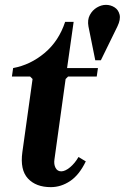

<svg xmlns="http://www.w3.org/2000/svg" viewBox="-20 -760 513 790"><path d="M189 10Q128 10 95 -25.5Q62 -61 72 -134L114 -435L104 -445H29L34 -480Q105 -493 163.5 -542Q222 -591 248 -670H283L256 -480H383L378 -445H260L250 -435L204 -104Q201 -84 208.5 -69.5Q216 -55 232 -55Q248 -55 268 -71.5Q288 -88 303 -114L333 -96Q306 -40 268.5 -15Q231 10 189 10ZM416 -740Q435 -740 451 -730Q467 -720 472 -700Q477 -680 463 -651L395 -512H372L344 -651Q339 -678 349.5 -698Q360 -718 378.5 -729Q397 -740 416 -740Z"/></svg>

Font: Brygada 1918
Style: Bold Italic
Weight: 700
Italic angle: -8°
Designer: Mateusz Machalski | Borys Kosmynka | Przemek Hoffer
Foundry: NIEPODLEGLA 2018
Version: Version 3.006